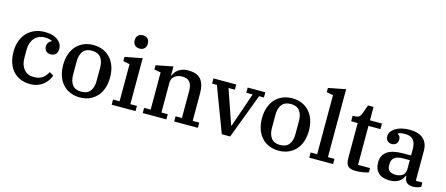

<svg xmlns="http://www.w3.org/2000/svg" viewBox="-50 -1338 4479 1928"><g transform="rotate(15 2189.5 -374.0)"><path d="M286 12Q227 12 181.5 -8Q136 -28 105 -64Q74 -100 58 -150Q42 -200 42 -260Q42 -324 61 -374.5Q80 -425 114 -460Q148 -495 194.5 -513.5Q241 -532 296 -532Q382 -532 430.5 -496Q479 -460 479 -404Q479 -369 460 -349.5Q441 -330 409 -330Q376 -330 359 -348.5Q342 -367 342 -395Q342 -418 354 -435Q366 -452 385 -460V-465Q373 -470 355 -474.5Q337 -479 310 -479Q277 -479 250 -467Q223 -455 204 -433.5Q185 -412 174.5 -382Q164 -352 164 -315V-228Q164 -153 201 -109.5Q238 -66 302 -66Q362 -66 395.5 -92Q429 -118 447 -156L490 -130Q481 -104 464 -79Q447 -54 422 -33.5Q397 -13 363 -0.5Q329 12 286 12Z M802 -47Q865 -47 894.5 -86Q924 -125 924 -190V-330Q924 -395 894.5 -434Q865 -473 802 -473Q739 -473 709.5 -434Q680 -395 680 -330V-190Q680 -125 709.5 -86Q739 -47 802 -47ZM802 12Q747 12 702 -7Q657 -26 625 -61Q593 -96 575.5 -146.5Q558 -197 558 -260Q558 -323 575.5 -373.5Q593 -424 625 -459Q657 -494 702 -513Q747 -532 802 -532Q857 -532 902 -513Q947 -494 979 -459Q1011 -424 1028.5 -373.5Q1046 -323 1046 -260Q1046 -197 1028.5 -146.5Q1011 -96 979 -61Q947 -26 902 -7Q857 12 802 12Z M1256 -617Q1224 -617 1206 -635.5Q1188 -654 1188 -683V-689Q1188 -718 1206 -736.5Q1224 -755 1256 -755Q1288 -755 1306 -736.5Q1324 -718 1324 -689V-683Q1324 -654 1306 -635.5Q1288 -617 1256 -617ZM1132 -54H1200V-440L1132 -453V-497L1312 -532V-54H1380V0H1132Z M1455 -54H1523V-440L1455 -453V-497L1632 -532V-439H1637Q1643 -456 1655.5 -473Q1668 -490 1686.5 -503Q1705 -516 1729.5 -524Q1754 -532 1785 -532Q1880 -532 1920 -483.5Q1960 -435 1960 -338V-54H2028V0H1782V-54H1848V-332Q1848 -397 1823 -427Q1798 -457 1744 -457Q1724 -457 1704.5 -451.5Q1685 -446 1669.5 -434.5Q1654 -423 1644.5 -406Q1635 -389 1635 -365V-54H1701V0H1455Z M2101 -466H2051V-520H2288V-466H2222L2345 -109H2350L2473 -466H2407V-520H2590V-466H2540L2364 0H2277Z M2869 -47Q2932 -47 2961.5 -86Q2991 -125 2991 -190V-330Q2991 -395 2961.5 -434Q2932 -473 2869 -473Q2806 -473 2776.5 -434Q2747 -395 2747 -330V-190Q2747 -125 2776.5 -86Q2806 -47 2869 -47ZM2869 12Q2814 12 2769 -7Q2724 -26 2692 -61Q2660 -96 2642.5 -146.5Q2625 -197 2625 -260Q2625 -323 2642.5 -373.5Q2660 -424 2692 -459Q2724 -494 2769 -513Q2814 -532 2869 -532Q2924 -532 2969 -513Q3014 -494 3046 -459Q3078 -424 3095.5 -373.5Q3113 -323 3113 -260Q3113 -197 3095.5 -146.5Q3078 -96 3046 -61Q3014 -26 2969 -7Q2924 12 2869 12Z M3186 -54H3254V-668L3186 -681V-725L3366 -760V-54H3434V0H3186Z M3669 8Q3612 8 3589 -16Q3566 -40 3566 -92V-462H3498V-520H3515Q3552 -520 3566 -533Q3580 -546 3589 -571L3620 -659H3678V-520H3803V-462H3678V-57H3803V-13Q3786 -5 3748.5 1.5Q3711 8 3669 8Z M4023 12Q3945 12 3905.5 -26.5Q3866 -65 3866 -132Q3866 -208 3920 -247Q3974 -286 4096 -286H4168V-354Q4168 -415 4141 -447Q4114 -479 4056 -479Q4007 -479 3982 -465V-461Q3993 -456 4002.5 -443.5Q4012 -431 4012 -409Q4012 -381 3995.5 -364Q3979 -347 3948 -347Q3922 -347 3904.5 -364.5Q3887 -382 3887 -412Q3887 -435 3900.5 -456.5Q3914 -478 3940 -495Q3966 -512 4003.5 -522Q4041 -532 4090 -532Q4184 -532 4232 -488Q4280 -444 4280 -365V-53H4348V-8Q4334 0 4312 6Q4290 12 4265 12Q4219 12 4197.5 -11.5Q4176 -35 4176 -72V-77H4171Q4164 -60 4153 -44.5Q4142 -29 4124.5 -16Q4107 -3 4082 4.5Q4057 12 4023 12ZM4067 -58Q4111 -58 4139.5 -79Q4168 -100 4168 -148V-237H4108Q4037 -237 4009 -214Q3981 -191 3981 -148V-129Q3981 -93 4004 -75.5Q4027 -58 4067 -58Z"/></g></svg>

Font: IBM Plex Serif Medium
Style: Regular
Weight: 500
Designer: Mike Abbink, Paul van der Laan, Pieter van Rosmalen
Foundry: Bold Monday
Version: Version 2.5